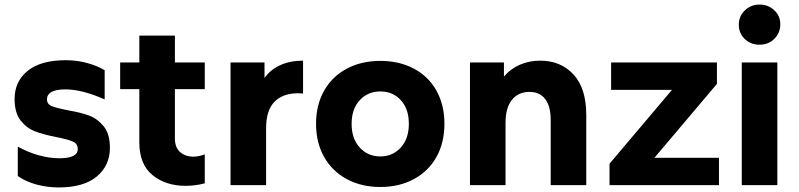

<svg xmlns="http://www.w3.org/2000/svg" viewBox="-20 -812 3502 842"><path d="M58 -40V-169Q103 -144 150 -131Q197 -118 240 -118Q321 -118 321 -158Q321 -182 299 -191.5Q277 -201 226 -211Q170 -222 133.5 -236Q97 -250 70.5 -283.5Q44 -317 44 -378Q44 -455 101.5 -501.5Q159 -548 269 -548Q316 -548 361 -536Q406 -524 439 -504V-376Q340 -420 267 -420Q225 -420 205.5 -408.5Q186 -397 186 -377Q186 -355 207 -346.5Q228 -338 279 -328Q333 -319 370 -305.5Q407 -292 434.5 -258.5Q462 -225 462 -164Q462 -86 404.5 -38Q347 10 237 10Q188 10 141 -2.5Q94 -15 58 -40Z M507 -538H591V-656H747V-538H878V-421H747V-205Q747 -165 770 -145Q793 -125 828 -125Q851 -125 878 -135V-8Q836 3 794 3Q707 3 649 -44Q591 -91 591 -188V-421H507Z M991 -538H1140V-470Q1166 -507 1209.5 -526.5Q1253 -546 1309 -546V-402Q1301 -403 1287 -403Q1220 -403 1183.5 -365.5Q1147 -328 1147 -250V0H991Z M1366 -269Q1366 -352 1401.5 -414.5Q1437 -477 1501 -511Q1565 -545 1648 -545Q1731 -545 1795 -511Q1859 -477 1894 -414.5Q1929 -352 1929 -269Q1929 -186 1894 -123.5Q1859 -61 1795 -26.5Q1731 8 1648 8Q1565 8 1501 -26.5Q1437 -61 1401.5 -123.5Q1366 -186 1366 -269ZM1773 -269Q1773 -334 1738 -372.5Q1703 -411 1648 -411Q1593 -411 1557.5 -372.5Q1522 -334 1522 -269Q1522 -204 1557.5 -165Q1593 -126 1648 -126Q1702 -126 1737.5 -165Q1773 -204 1773 -269Z M2041 -538H2190V-476Q2218 -510 2259.5 -528Q2301 -546 2349 -546Q2439 -546 2495 -485.5Q2551 -425 2551 -308V0H2395V-286Q2395 -346 2371 -377.5Q2347 -409 2302 -409Q2253 -409 2225 -374Q2197 -339 2197 -274V0H2041Z M2653 -94 2927 -418H2660V-538H3124V-444L2850 -120H3133V0H2653Z M3233 -538H3389V0H3233ZM3220 -704Q3220 -741 3246.5 -766.5Q3273 -792 3311 -792Q3349 -792 3375.5 -767Q3402 -742 3402 -706Q3402 -668 3376 -642Q3350 -616 3311 -616Q3272 -616 3246 -641Q3220 -666 3220 -704Z"/></svg>

Font: Chess Sans
Style: Bold
Weight: 700
Designer: Wolf Bōese
Foundry: Wolf Bōese
Version: Version 7.223